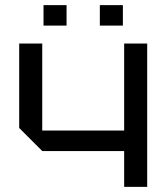

<svg xmlns="http://www.w3.org/2000/svg" viewBox="-20 -730 655 750"><path d="M555 -560V0H465V-140H145L55 -230V-560H145V-220H465V-560ZM150 -630V-710H240V-630ZM370 -630V-710H460V-630Z"/></svg>

Font: Tektur
Style: Regular
Weight: 400
Designer: Adam Jagosz
Foundry: Adam Jagosz
Version: Version 1.005;gftools[0.9.30]